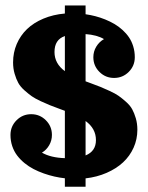

<svg xmlns="http://www.w3.org/2000/svg" viewBox="-20 -665 558 724"><path d="M224.6 -644.5H302.7V-611.3Q321.5 -608.6 339.7 -603.9Q357.9 -599.1 376.5 -591.7Q395 -584.2 411.3 -574.7Q427.5 -565.2 441.8 -552.2Q456.1 -539.3 466.3 -524.3Q476.6 -509.3 482.4 -490Q488.3 -470.7 488.3 -449.2Q488.3 -416.7 465.5 -393.9Q442.6 -371.1 410.2 -371.1Q377.7 -371.1 354.9 -393.9Q332 -416.7 332 -449.2Q332 -470.9 343 -489.1Q354 -507.3 372.1 -517.6Q345.5 -533.4 302.7 -536.4V-358.4Q309.3 -356 322.5 -351.1Q346.7 -342 359.1 -337.2Q371.6 -332.3 393.4 -322.1Q415.3 -312 427.2 -303.6Q439.2 -295.2 454.8 -281.4Q470.5 -267.6 478.4 -253.2Q486.3 -238.8 492.2 -218.8Q498 -198.7 498 -175.8Q498 -139.9 483.8 -108.2Q469.5 -76.4 444 -52.7Q418.5 -29.1 382.1 -13.2Q345.7 2.7 302.7 7.6V39.1H224.6V7.3Q204.8 5.1 185.3 0.7Q165.8 -3.7 145.3 -10.9Q124.8 -18.1 106.7 -27.5Q88.6 -36.9 72.5 -50Q56.4 -63.2 44.7 -78.6Q33 -94 26.2 -113.9Q19.5 -133.8 19.5 -156.2Q19.5 -188.7 42.4 -211.5Q65.2 -234.4 97.7 -234.4Q130.1 -234.4 153 -211.5Q175.8 -188.7 175.8 -156.2Q175.8 -135.3 165.6 -117.6Q155.5 -99.9 138.2 -89.4Q171.4 -70.3 224.6 -68.6V-247.1Q218 -249.5 204.8 -254.4Q180.7 -263.4 168.2 -268.3Q155.8 -273.2 133.9 -283.3Q112.1 -293.5 100.1 -301.9Q88.1 -310.3 72.5 -324.1Q56.9 -337.9 49 -352.3Q41 -366.7 35.2 -386.7Q29.3 -406.7 29.3 -429.7Q29.3 -466.8 43.1 -499Q56.9 -531.2 81.9 -555.3Q106.9 -579.3 143.6 -594.7Q180.2 -610.1 224.6 -614ZM224.6 -529.3Q204.6 -522 195.1 -507.2Q185.5 -492.4 185.5 -468.8Q185.5 -425.3 224.6 -396.7ZM302.7 -208.7V-78.9Q341.8 -94.7 341.8 -136.7Q341.8 -180.2 302.7 -208.7Z"/></svg>

Font: Orelega One
Style: Regular
Weight: 400
Version: Version 1.1 ; ttfautohint (v1.8.3)